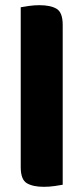

<svg xmlns="http://www.w3.org/2000/svg" viewBox="-20 -713 322 741"><path d="M222 0Q212 2 191 5Q170 8 149 8Q107 8 83.5 -6Q60 -20 60 -68V-685Q70 -687 91 -690Q112 -693 132 -693Q175 -693 198.5 -679Q222 -665 222 -617Z"/></svg>

Font: Baloo Bhaina 2 ExtraBold
Style: Regular
Weight: 800
Designer: Yesha Goshar, Manish Minz, Shuchita Grover and Ek Type
Foundry: Ek Type
Version: Version 1.640;hotconv 1.0.111;makeotfexe 2.5.65597; ttfautoh